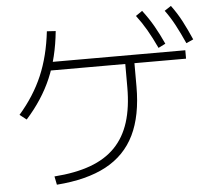

<svg xmlns="http://www.w3.org/2000/svg" viewBox="-59 -919 1118 1023"><g transform="rotate(-5 500.0 -407.0)"><path d="M195 -4Q307 -12 388 -41.5Q469 -71 521 -124.5Q573 -178 598 -257Q623 -336 623 -443V-591H672V-443Q672 -288 622 -185Q572 -82 468.5 -26.5Q365 29 204 41ZM38 -347Q119 -440 163 -543Q207 -646 222 -778L269 -775Q255 -634 208.5 -525.5Q162 -417 74 -319ZM208 -568V-613H948V-568ZM807 -638Q781 -694 756 -737Q731 -780 702 -818L737 -842Q770 -799 795.5 -754.5Q821 -710 845 -657ZM957 -650Q932 -706 908.5 -750Q885 -794 857 -832L892 -855Q924 -812 948 -766Q972 -720 995 -667Z"/></g></svg>

Font: M PLUS 1 Light
Style: Regular
Weight: 300
Designer: Coji Morishita
Foundry: UNDERFOREST DESIGN
Version: Version 1.001